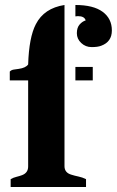

<svg xmlns="http://www.w3.org/2000/svg" viewBox="-20 -746 466 766"><path d="M237.3 -83Q237.3 -56.6 265.6 -48.8Q277.8 -44.9 293.2 -41.7Q308.6 -38.6 323.2 -31.2V0H22.5V-31.2Q33.2 -37.6 45.7 -40.5Q58.1 -43.5 68.4 -47.4Q92.3 -56.6 92.3 -82V-425.3H19V-460.4Q24.9 -466.8 34.4 -468.3Q43.9 -469.7 54.7 -471.2Q82.5 -475.1 92.3 -488.8Q95.7 -597.2 123 -649.4Q155.8 -713.4 237.3 -726.1ZM291 -681.6Q285.6 -681.6 280.8 -680.7V-726.1Q352.5 -726.1 389.4 -699Q426.3 -671.9 426.3 -624.5Q426.3 -579.1 383.8 -563.5Q370.1 -558.1 345.7 -558.1Q321.3 -558.1 304 -574.5Q286.6 -590.8 286.6 -613.3Q286.6 -635.7 297.6 -648.2Q308.6 -660.6 321.8 -664.6Q316.9 -681.6 291 -681.6ZM280.8 -479H350.1V-425.3H280.8Z"/></svg>

Font: Stardos Stencil
Style: Bold
Weight: 700
Designer: vernon adams
Foundry: vernon adams
Version: Version 1.000